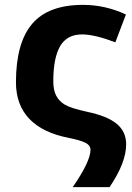

<svg xmlns="http://www.w3.org/2000/svg" viewBox="-20 -576 538 781"><path d="M44.9 -241.2Q44.9 -401.4 110.6 -478.8Q176.3 -556.2 317.9 -556.2Q407.7 -556.2 492.2 -517.1L449.2 -403.8Q364.7 -436 314 -436Q252.4 -436 224.6 -388.2Q196.8 -340.3 196.8 -245.1Q196.8 -209 209 -186Q221.2 -163.1 245.6 -149.2Q270 -135.3 335 -121.1Q416.5 -104 454.8 -72.3Q493.2 -40.5 493.2 11.2Q493.2 85.4 425.8 185.1H275.9Q348.1 80.6 348.1 33.2Q348.1 15.6 328.1 5.1Q308.1 -5.4 259.8 -15.1Q153.8 -35.6 99.4 -92.5Q44.9 -149.4 44.9 -241.2Z"/></svg>

Font: Zoram GWebM
Style: Bold
Weight: 700
Foundry: Ascender Corporation
Version: Version 1.000